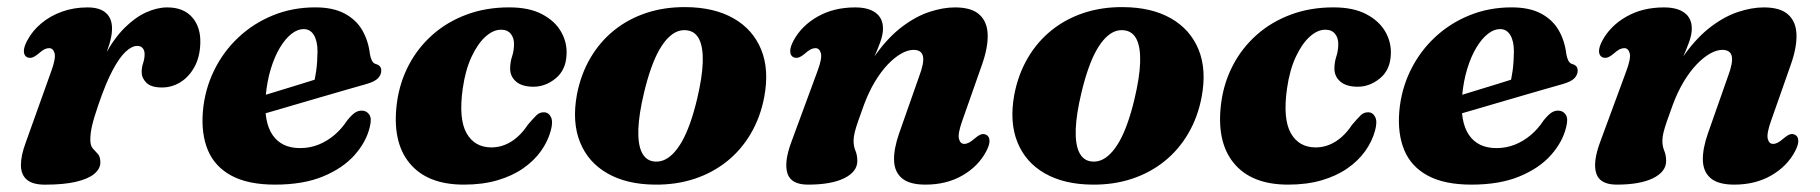

<svg xmlns="http://www.w3.org/2000/svg" viewBox="-20 -500 5062 534"><path d="M55.1 -341Q46.8 -345.3 46.4 -356.9Q45.9 -368.5 55.2 -386.3Q69.9 -414.3 95 -435.2Q120.1 -456.1 152.8 -467.7Q185.5 -479.4 223.3 -479.4Q257.2 -479.4 274.4 -464.2Q291.6 -449.1 291.6 -420.3Q291.6 -401 284 -376.7Q276.4 -352.4 266.1 -326.2Q255.9 -300.1 247.4 -275Q238.9 -250 237.5 -229.3L228.1 -231.9Q245.9 -298.6 271.4 -345.8Q296.9 -393.1 326.5 -422.5Q356.2 -452 386.7 -465.7Q417.3 -479.4 445.2 -479.4Q490.5 -479.4 514.6 -451.8Q538.7 -424.2 537.1 -379.2Q535.9 -340.7 520.5 -313.2Q505.2 -285.7 481.5 -271.2Q457.9 -256.7 430.7 -256.7Q400.3 -256.7 387.1 -269.9Q374 -283 374 -299.3Q374 -312.5 378.1 -324.7Q382.2 -336.8 382.2 -349.2Q382.2 -360 376.7 -366.2Q371.3 -372.3 361.7 -372.3Q346.7 -372.3 329.3 -356.1Q311.9 -339.9 292.8 -303.8Q273.7 -267.8 253.3 -207.6Q241.1 -172.3 236.1 -150.7Q231.2 -129.2 231.2 -111.4Q231.2 -94.9 238.1 -87.1Q245.1 -79.4 252.1 -71.8Q259.1 -64.3 259.1 -48.1Q259.1 -30.5 242 -16.3Q225 -2.2 190.9 5.7Q156.9 13.6 105.1 13.6Q70.7 13.6 54.5 -0.4Q38.3 -14.4 38.2 -40.7Q38 -67 51.7 -103.9L122.6 -302.1Q135.7 -337.9 131.8 -352Q127.8 -366.1 116.6 -366.1Q110.3 -366.1 103.5 -362.8Q96.7 -359.4 86.6 -350.4Q75.8 -341.6 68.8 -339.8Q61.8 -337.9 55.1 -341Z M629.7 -209.1Q629.7 -209.1 647 -214.4Q664.4 -219.8 692.2 -228.2Q720.1 -236.6 752.2 -246.5Q784.3 -256.4 815.1 -265.8Q845.9 -275.2 868.2 -282.4L851 -262.4Q856.3 -279.8 859.5 -303.5Q862.7 -327.2 863.1 -356.9Q863.1 -385.4 853.1 -402.3Q843.1 -419.1 824.5 -419.1Q807.6 -419.1 790.5 -405.7Q773.5 -392.3 758.6 -367.6Q743.8 -343 733.3 -308.8Q722.8 -274.7 719 -232.9Q713 -161.4 738 -124.7Q763 -88.1 814.5 -88.1Q841.8 -88.1 865.8 -97.7Q889.8 -107.3 910.2 -124.6Q930.6 -142 945.9 -165.4Q959 -181.4 967.9 -187Q976.8 -192.7 987.4 -192.3Q999.8 -191.9 1007.2 -181.1Q1014.6 -170.3 1008.4 -146.5Q998.7 -105.4 966.1 -68.7Q933.6 -32.1 878.5 -9.3Q823.5 13.5 744.8 13.5Q670.1 13.5 623.8 -11.4Q577.5 -36.3 558.3 -82Q539.1 -127.8 544.3 -190.5Q549.6 -250.9 575.1 -303.3Q600.5 -355.8 642.4 -395.3Q684.3 -434.9 738.9 -457.2Q793.5 -479.5 856.7 -479.5Q906.5 -479.5 938.5 -462.3Q970.6 -445.2 987.5 -416Q1004.4 -386.9 1008.8 -349.9Q1010.4 -339.7 1014.2 -331.9Q1018.1 -324 1024.9 -322Q1032.3 -320.1 1036.3 -315.7Q1040.4 -311.3 1040.4 -303.2Q1040.4 -292.3 1031.6 -282.7Q1022.9 -273.1 998.8 -266.2Q976 -259.8 940.6 -249.6Q905.2 -239.3 864.1 -227.4Q823 -215.4 782.4 -203.5Q741.9 -191.5 708.3 -181.9Q674.8 -172.3 654.6 -166.3Q634.4 -160.3 634.4 -160.3Z M1373.6 -417.4Q1351.7 -417.4 1330 -397.8Q1308.4 -378.2 1291.4 -341.8Q1274.4 -305.4 1267 -253.9Q1255.1 -169.8 1277.5 -129.8Q1299.9 -89.9 1347.3 -90Q1367 -90.1 1385 -97.5Q1403.1 -104.9 1419 -119Q1435 -133.1 1447.8 -152.8Q1462.9 -170.4 1471.8 -179.2Q1480.7 -188.1 1493.3 -187.7Q1506 -187.3 1512.3 -174.4Q1518.7 -161.6 1511.9 -137Q1503.9 -107 1484.5 -79.8Q1465.1 -52.6 1434.7 -31.6Q1404.3 -10.5 1363.1 1.5Q1321.9 13.5 1269.9 13.5Q1167.5 13.5 1118.4 -47.1Q1069.3 -107.7 1084.3 -216.7Q1092 -271.6 1117.1 -319.4Q1142.2 -367.2 1182.9 -403.2Q1223.5 -439.2 1277.4 -459.3Q1331.3 -479.5 1396.1 -479.5Q1451.7 -479.5 1487.6 -460.5Q1523.6 -441.5 1540.6 -411.6Q1557.7 -381.6 1555.7 -347.5Q1553.7 -305 1525.3 -281.9Q1497 -258.8 1463.8 -258.8Q1431.7 -258.8 1415 -273.4Q1398.4 -287.9 1398.8 -310.4Q1399.2 -328.1 1404.2 -343Q1409.2 -357.9 1409.6 -376.4Q1410 -394.3 1400.6 -405.9Q1391.2 -417.4 1373.6 -417.4Z M1887.2 -480.2Q1966.2 -479.7 2020.1 -449Q2074 -418.3 2096.9 -362.4Q2119.9 -306.6 2105.5 -230Q2094.8 -173.8 2068.2 -128.5Q2041.6 -83.1 2001.8 -51.2Q1962 -19.3 1911.3 -2.6Q1860.6 14.1 1801.6 13.5Q1723.1 12.9 1669.4 -17.8Q1615.8 -48.4 1593.2 -104.5Q1570.6 -160.6 1584.5 -236.7Q1595.3 -293 1621.8 -338.3Q1648.2 -383.6 1687.8 -415.5Q1727.4 -447.4 1777.9 -464.1Q1828.4 -480.8 1887.2 -480.2ZM1796.3 -51.3Q1810.9 -48.9 1824.7 -54Q1838.5 -59.2 1851.5 -72.3Q1864.6 -85.4 1876.6 -106.3Q1888.5 -127.2 1899.1 -156.9Q1909.7 -186.5 1918.8 -224.6Q1933.1 -284.9 1934.5 -326Q1935.8 -367.1 1925.2 -389.5Q1914.7 -411.8 1892.5 -415.4Q1878 -417.8 1864.4 -412.7Q1850.8 -407.5 1837.9 -394.4Q1825 -381.3 1813.1 -360.4Q1801.3 -339.5 1790.8 -309.8Q1780.3 -280.2 1771.2 -242.1Q1756.9 -182.2 1755.4 -140.9Q1754 -99.6 1764.5 -77.3Q1775 -55 1796.3 -51.3Z M2186.5 -341Q2178.2 -345.3 2177.8 -356.9Q2177.3 -368.5 2186.6 -386.3Q2209 -428.3 2254 -453.8Q2298.9 -479.4 2358.3 -479.4Q2395.5 -479.4 2415.6 -464.3Q2435.8 -449.2 2435.8 -420.5Q2435.8 -403.4 2428 -382.2Q2420.3 -361 2409.1 -336.1Q2397.9 -311.2 2386.3 -282.8Q2374.7 -254.5 2367.3 -223L2355.3 -233.1Q2382.6 -302.9 2417.2 -350.3Q2451.8 -397.8 2489.7 -426.2Q2527.6 -454.7 2565.2 -467Q2602.9 -479.4 2636 -479.4Q2682.4 -479.4 2704.2 -459.2Q2726.1 -439.1 2727 -403.2Q2727.9 -367.4 2711.2 -320.2L2656.2 -163.8Q2643.5 -128 2647.1 -113.9Q2650.7 -99.8 2661.8 -99.8Q2668.2 -99.8 2674.9 -103.3Q2681.7 -106.9 2691.8 -115.5Q2702.6 -124.7 2709.6 -126.5Q2716.6 -128.4 2723.3 -124.9Q2731.6 -120.6 2732 -109Q2732.5 -97.4 2723.2 -79.6Q2701.2 -37.6 2656.8 -12Q2612.5 13.5 2553.9 13.5Q2509.9 13.5 2488.8 -4Q2467.7 -21.6 2466.6 -53.8Q2465.6 -86 2480.7 -129.1L2536.2 -287Q2550.9 -325.6 2547 -343.5Q2543.1 -361.3 2520.7 -361.3Q2505.1 -361.3 2486.7 -351Q2468.3 -340.6 2449.5 -321.1Q2430.8 -301.6 2413.7 -273.4Q2396.6 -245.1 2383.1 -209Q2373.5 -182.7 2366.9 -163.7Q2360.3 -144.8 2357.1 -131.6Q2354 -118.5 2354 -108.6Q2354 -93.2 2359.2 -80.8Q2364.4 -68.5 2364.4 -52.2Q2364.4 -22.4 2328.1 -4.4Q2291.8 13.5 2227.2 13.5Q2180.4 13.5 2170.2 -17.4Q2160 -48.4 2180.7 -104.4L2253.6 -302.1Q2267 -337.9 2263.1 -352Q2259.2 -366.1 2248 -366.1Q2241.7 -366.1 2234.9 -362.8Q2228.1 -359.4 2218 -350.4Q2207.2 -341.6 2200.2 -339.8Q2193.2 -337.9 2186.5 -341Z M3103.7 -480.2Q3182.7 -479.7 3236.6 -449Q3290.5 -418.3 3313.4 -362.4Q3336.4 -306.6 3322 -230Q3311.3 -173.8 3284.7 -128.5Q3258.1 -83.1 3218.3 -51.2Q3178.5 -19.3 3127.8 -2.6Q3077.1 14.1 3018.1 13.5Q2939.6 12.9 2885.9 -17.8Q2832.3 -48.4 2809.7 -104.5Q2787.1 -160.6 2801 -236.7Q2811.8 -293 2838.3 -338.3Q2864.7 -383.6 2904.3 -415.5Q2943.9 -447.4 2994.4 -464.1Q3044.9 -480.8 3103.7 -480.2ZM3012.8 -51.3Q3027.4 -48.9 3041.2 -54Q3055 -59.2 3068 -72.3Q3081.1 -85.4 3093.1 -106.3Q3105 -127.2 3115.6 -156.9Q3126.2 -186.5 3135.3 -224.6Q3149.6 -284.9 3151 -326Q3152.3 -367.1 3141.7 -389.5Q3131.2 -411.8 3109 -415.4Q3094.5 -417.8 3080.9 -412.7Q3067.3 -407.5 3054.4 -394.4Q3041.5 -381.3 3029.6 -360.4Q3017.8 -339.5 3007.3 -309.8Q2996.8 -280.2 2987.7 -242.1Q2973.4 -182.2 2971.9 -140.9Q2970.5 -99.6 2981 -77.3Q2991.5 -55 3012.8 -51.3Z M3666.1 -417.4Q3644.2 -417.4 3622.5 -397.8Q3600.9 -378.2 3583.9 -341.8Q3566.9 -305.4 3559.5 -253.9Q3547.6 -169.8 3570 -129.8Q3592.4 -89.9 3639.8 -90Q3659.5 -90.1 3677.5 -97.5Q3695.6 -104.9 3711.5 -119Q3727.5 -133.1 3740.3 -152.8Q3755.4 -170.4 3764.3 -179.2Q3773.2 -188.1 3785.8 -187.7Q3798.5 -187.3 3804.8 -174.4Q3811.2 -161.6 3804.4 -137Q3796.4 -107 3777 -79.8Q3757.6 -52.6 3727.2 -31.6Q3696.8 -10.5 3655.6 1.5Q3614.4 13.5 3562.4 13.5Q3460 13.5 3410.9 -47.1Q3361.8 -107.7 3376.8 -216.7Q3384.5 -271.6 3409.6 -319.4Q3434.7 -367.2 3475.4 -403.2Q3516 -439.2 3569.9 -459.3Q3623.8 -479.5 3688.6 -479.5Q3744.2 -479.5 3780.1 -460.5Q3816.1 -441.5 3833.1 -411.6Q3850.2 -381.6 3848.2 -347.5Q3846.2 -305 3817.8 -281.9Q3789.5 -258.8 3756.3 -258.8Q3724.2 -258.8 3707.5 -273.4Q3690.9 -287.9 3691.3 -310.4Q3691.7 -328.1 3696.7 -343Q3701.7 -357.9 3702.1 -376.4Q3702.5 -394.3 3693.1 -405.9Q3683.7 -417.4 3666.1 -417.4Z M3957.2 -209.1Q3957.2 -209.1 3974.5 -214.4Q3991.9 -219.8 4019.7 -228.2Q4047.6 -236.6 4079.7 -246.5Q4111.8 -256.4 4142.6 -265.8Q4173.4 -275.2 4195.7 -282.4L4178.5 -262.4Q4183.8 -279.8 4187 -303.5Q4190.2 -327.2 4190.6 -356.9Q4190.6 -385.4 4180.6 -402.3Q4170.6 -419.1 4152 -419.1Q4135.1 -419.1 4118 -405.7Q4101 -392.3 4086.1 -367.6Q4071.3 -343 4060.8 -308.8Q4050.3 -274.7 4046.5 -232.9Q4040.5 -161.4 4065.5 -124.7Q4090.5 -88.1 4142 -88.1Q4169.3 -88.1 4193.3 -97.7Q4217.3 -107.3 4237.7 -124.6Q4258.1 -142 4273.4 -165.4Q4286.5 -181.4 4295.4 -187Q4304.3 -192.7 4314.9 -192.3Q4327.3 -191.9 4334.7 -181.1Q4342.1 -170.3 4335.9 -146.5Q4326.2 -105.4 4293.6 -68.7Q4261.1 -32.1 4206 -9.3Q4151 13.5 4072.3 13.5Q3997.6 13.5 3951.3 -11.4Q3905 -36.3 3885.8 -82Q3866.6 -127.8 3871.8 -190.5Q3877.1 -250.9 3902.6 -303.3Q3928 -355.8 3969.9 -395.3Q4011.8 -434.9 4066.4 -457.2Q4121 -479.5 4184.2 -479.5Q4234 -479.5 4266 -462.3Q4298.1 -445.2 4315 -416Q4331.9 -386.9 4336.3 -349.9Q4337.9 -339.7 4341.7 -331.9Q4345.6 -324 4352.4 -322Q4359.8 -320.1 4363.8 -315.7Q4367.9 -311.3 4367.9 -303.2Q4367.9 -292.3 4359.1 -282.7Q4350.4 -273.1 4326.3 -266.2Q4303.5 -259.8 4268.1 -249.6Q4232.7 -239.3 4191.6 -227.4Q4150.5 -215.4 4109.9 -203.5Q4069.4 -191.5 4035.8 -181.9Q4002.3 -172.3 3982.1 -166.3Q3961.9 -160.3 3961.9 -160.3Z M4436 -341Q4427.7 -345.3 4427.3 -356.9Q4426.8 -368.5 4436.1 -386.3Q4458.5 -428.3 4503.5 -453.8Q4548.4 -479.4 4607.8 -479.4Q4645 -479.4 4665.1 -464.3Q4685.3 -449.2 4685.3 -420.5Q4685.3 -403.4 4677.5 -382.2Q4669.8 -361 4658.6 -336.1Q4647.4 -311.2 4635.8 -282.8Q4624.2 -254.5 4616.8 -223L4604.8 -233.1Q4632.1 -302.9 4666.7 -350.3Q4701.3 -397.8 4739.2 -426.2Q4777.1 -454.7 4814.7 -467Q4852.4 -479.4 4885.5 -479.4Q4931.9 -479.4 4953.7 -459.2Q4975.6 -439.1 4976.5 -403.2Q4977.4 -367.4 4960.7 -320.2L4905.7 -163.8Q4893 -128 4896.6 -113.9Q4900.2 -99.8 4911.3 -99.8Q4917.7 -99.8 4924.4 -103.3Q4931.2 -106.9 4941.3 -115.5Q4952.1 -124.7 4959.1 -126.5Q4966.1 -128.4 4972.8 -124.9Q4981.1 -120.6 4981.5 -109Q4982 -97.4 4972.7 -79.6Q4950.7 -37.6 4906.3 -12Q4862 13.5 4803.4 13.5Q4759.4 13.5 4738.3 -4Q4717.2 -21.6 4716.1 -53.8Q4715.1 -86 4730.2 -129.1L4785.7 -287Q4800.4 -325.6 4796.5 -343.5Q4792.6 -361.3 4770.2 -361.3Q4754.6 -361.3 4736.2 -351Q4717.8 -340.6 4699 -321.1Q4680.3 -301.6 4663.2 -273.4Q4646.1 -245.1 4632.6 -209Q4623 -182.7 4616.4 -163.7Q4609.8 -144.8 4606.6 -131.6Q4603.5 -118.5 4603.5 -108.6Q4603.5 -93.2 4608.7 -80.8Q4613.9 -68.5 4613.9 -52.2Q4613.9 -22.4 4577.6 -4.4Q4541.3 13.5 4476.7 13.5Q4429.9 13.5 4419.7 -17.4Q4409.5 -48.4 4430.2 -104.4L4503.1 -302.1Q4516.5 -337.9 4512.6 -352Q4508.7 -366.1 4497.5 -366.1Q4491.2 -366.1 4484.4 -362.8Q4477.6 -359.4 4467.5 -350.4Q4456.7 -341.6 4449.7 -339.8Q4442.7 -337.9 4436 -341Z"/></svg>

Font: Fraunces
Style: Italic
Weight: 900
Italic angle: -16°
Version: Version 1.000;[0bf87f6ff]